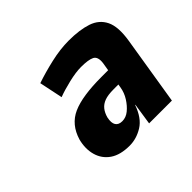

<svg xmlns="http://www.w3.org/2000/svg" viewBox="-95 -824 554 554"><g transform="rotate(-45 182.5 -546.5)"><path d="M150 -377Q112 -377 89.5 -392.5Q67 -408 59.5 -434.5Q52 -461 60 -492Q74 -539 114 -557Q154 -575 233 -575H263L255 -525H232Q209 -525 195.5 -520Q182 -515 174 -505Q166 -495 162 -480Q158 -461 164 -451.5Q170 -442 185 -442Q200 -442 213 -452.5Q226 -463 236.5 -479.5Q247 -496 250 -515L264 -600Q267 -624 254 -630.5Q241 -637 211 -637Q190 -637 160.5 -630Q131 -623 110 -615L95 -687Q127 -698 166 -707Q205 -716 240 -716Q284 -716 314 -706Q344 -696 357 -669.5Q370 -643 362 -593L328 -383H235L245 -449H244Q230 -409 204 -393Q178 -377 150 -377Z"/></g></svg>

Font: Nunito Sans 7pt Condensed Black
Style: Italic
Weight: 900
Width: 3
Italic angle: -9°
Designer: Vernon Adams
Foundry: Vernon Adams
Version: Version 3.101;gftools[0.9.27]